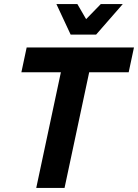

<svg xmlns="http://www.w3.org/2000/svg" viewBox="-20 -923 678 943"><path d="M85 -568 111 -690H638L612 -568H418L297 0H158L279 -568ZM257 -903H360L403 -829L475 -903H583L452 -753H327Z"/></svg>

Font: Radio Canada SemiBold
Style: Italic
Weight: 600
Italic angle: -12°
Designer: Charles Daoud, Etienne Aubert Bonn, Alexandre Saumier Demers, Jacques Le Bailly
Foundry: Radio-Canada
Version: Version 2.104; ttfautohint (v1.8.4.7-5d5b);gftools[0.9.28.de